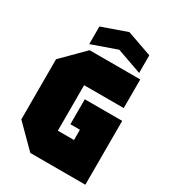

<svg xmlns="http://www.w3.org/2000/svg" viewBox="-216 -1021 1012 1133"><g transform="rotate(30 290.0 -455.0)"><path d="M30 -145V-555L175 -700H520V-505H250V-195H360V-265H295V-435H550V0H175ZM155 -730V-850L325 -910L495 -850V-730L325 -790Z"/></g></svg>

Font: Tektur SemiCondensed Black
Style: Regular
Weight: 900
Width: 4
Designer: Adam Jagosz
Foundry: Adam Jagosz
Version: Version 1.005;gftools[0.9.30]